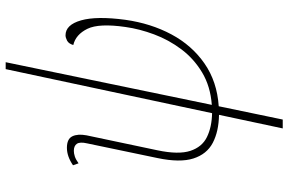

<svg xmlns="http://www.w3.org/2000/svg" viewBox="-194 -606 1040 693"><g transform="rotate(-90 326.5 -260.0)"><path d="M209 240 258 10Q198 9 157 -12.5Q116 -34 100.5 -82.5Q85 -131 102 -212L155 -466Q161 -492 153.5 -503Q146 -514 128 -514Q119 -514 108 -510.5Q97 -507 83 -497L76 -517Q108 -539 139 -539Q171 -539 180.5 -519.5Q190 -500 184 -468L130 -212Q114 -136 128 -93.5Q142 -51 178 -33.5Q214 -16 264 -15L423 -760H448L294 -16Q361 -21 411 -51Q461 -81 495 -126.5Q529 -172 548.5 -224.5Q568 -277 575 -327Q589 -423 568.5 -465Q548 -507 510 -516Q515 -533 526 -538.5Q537 -544 545 -544Q583 -544 599 -488Q615 -432 601 -328Q588 -236 548.5 -162Q509 -88 443.5 -42.5Q378 3 289 9L241 240Z"/></g></svg>

Font: Noto Serif Thin
Style: Italic
Weight: 100
Italic angle: -12°
Designer: Monotype Design Team
Foundry: Monotype Imaging Inc.
Version: Version 2.014; ttfautohint (v1.8.4.7-5d5b)